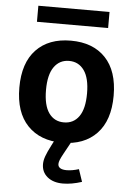

<svg xmlns="http://www.w3.org/2000/svg" viewBox="-61 -752 700 1018"><g transform="rotate(5 289.0 -243.0)"><path d="M480 -707H101.2V-621.5H480ZM391.2 137.4Q355.3 148.6 326.2 148.6Q304 148.6 292.2 141.3Q280.3 133.9 280.3 119.7Q280.3 110 285.4 97.3Q290.5 84.5 302.8 62.1L337 0L335.4 -1.3L247.2 -2.3V0L233.6 26.5Q215.2 62.3 207.1 84.9Q198.9 107.5 198.9 127.2Q198.9 169.6 229.9 195.2Q261 220.8 312.6 220.8Q358.6 220.8 413.3 203.2ZM289.7 -429.8Q340.3 -429.8 369.6 -388.7Q398.9 -347.6 398.9 -266.2Q398.9 -184.2 369.9 -143.4Q341 -102.6 289.7 -102.6Q238.5 -102.6 209.5 -143.4Q180.5 -184.2 180.5 -266.2Q180.5 -347.6 209.8 -388.7Q239.1 -429.8 289.7 -429.8ZM289.7 -537.6Q172 -537.6 105.3 -467.8Q38.6 -398 38.6 -266.2Q38.6 -134.8 105.6 -64.7Q172.6 5.4 289.7 5.4Q406.8 5.4 473.7 -64.7Q540.5 -134.8 540.5 -266.2Q540.5 -398 474 -467.8Q407.5 -537.6 289.7 -537.6Z"/></g></svg>

Font: Estedad VF
Style: Regular
Weight: 100
Designer: Amin Abedi
Version: Version 7.3